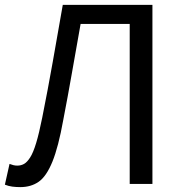

<svg xmlns="http://www.w3.org/2000/svg" viewBox="-20 -753 744 786"><path d="M63 13Q46 13 30.5 11Q15 9 0 3L19 -82Q27 -79 34.5 -77Q42 -75 51 -75Q66 -75 78.5 -82Q91 -89 103.5 -108.5Q116 -128 128 -167.5Q140 -207 153 -272Q176 -387 196 -500Q216 -613 237 -733H604V0H511V-655H310Q292 -555 275 -457.5Q258 -360 239 -262Q219 -151 194.5 -91Q170 -31 138.5 -9Q107 13 63 13Z"/></svg>

Font: Noto Sans KR
Style: Regular
Weight: 400
Designer: Ryoko NISHIZUKA  (kana, bopomofo & ideographs); Paul D. Hunt (Latin, Greek & Cyrillic); Sandoll Communications , Soo-you
Foundry: Adobe
Version: Version 2.004-H2;hotconv 1.0.118;makeotfexe 2.5.65603